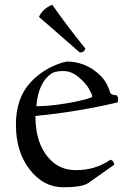

<svg xmlns="http://www.w3.org/2000/svg" viewBox="-20 -768 557 808"><path d="M300 -52Q382 -52 445 -96Q459 -91 461 -75L353 1Q329 20 246 20Q163 20 105 -54.5Q47 -129 47 -243Q47 -357 110 -423Q173 -489 260 -509Q336 -509 394 -458Q429 -428 443 -380Q446 -368 471 -367Q477 -360 477 -352.5Q477 -345 475 -337Q299 -296 129 -280Q129 -152 200 -88Q240 -52 300 -52ZM363 -357Q368 -360 368 -364.5Q368 -369 355.5 -392.5Q343 -416 312 -442.5Q281 -469 247 -469Q213 -469 197 -459Q141 -421 133 -321Q187 -321 256 -332.5Q325 -344 363 -357ZM316 -547 144 -697Q160 -732 200 -748Q247 -680 318 -590L339 -564Q335 -547 316 -547Z"/></svg>

Font: Rosarivo
Style: Regular
Weight: 400
Designer: Pablo Ugerman
Foundry: Pablo Ugerman
Version: Version 1.003